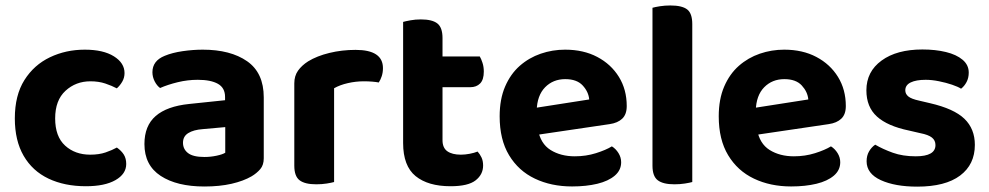

<svg xmlns="http://www.w3.org/2000/svg" viewBox="-20 -680 3689 716"><path d="M317.1 -376.8Q262.8 -376.8 224.3 -341.5Q185.7 -306.1 185.7 -238.4Q185.7 -170.8 222.8 -137Q259.8 -103.2 316.4 -103.2Q349.2 -103.2 373.8 -111.6Q398.4 -120.1 415.8 -129.8Q432.9 -117.7 441.8 -103.4Q450.7 -89 450.7 -68.4Q450.7 -31.3 410.7 -8.4Q370.8 14.5 300.4 14.5Q220.8 14.5 160.9 -13.9Q101.1 -42.3 68.2 -98.9Q35.3 -155.6 35.3 -238.4Q35.3 -324.7 71.1 -381.5Q106.9 -438.2 166.4 -466.5Q225.8 -494.8 296.1 -494.8Q365 -494.8 404.7 -470Q444.4 -445.2 444.4 -407.5Q444.4 -390.2 435.9 -375.5Q427.4 -360.8 415.6 -350.5Q397.4 -360.2 372.8 -368.5Q348.2 -376.8 317.1 -376.8Z M742.2 15.5Q639.8 15.5 579.2 -24.1Q518.6 -63.8 518.6 -142.9Q518.6 -211 560.6 -247.4Q602.6 -283.8 685.6 -292.3L819.3 -306.3V-318.3Q819.3 -352.4 792.7 -367.4Q766.1 -382.4 717.4 -382.4Q679.4 -382.4 642.7 -373.4Q606 -364.5 577 -351.8Q565.2 -360.3 556.8 -376.6Q548.4 -393 548.4 -410.6Q548.4 -453.3 594.1 -471.8Q622.6 -483.6 661.1 -489.2Q699.7 -494.8 735.9 -494.8Q839.6 -494.8 901.6 -451.6Q963.6 -408.4 963.6 -316.8V-89.7Q963.6 -64.6 950.6 -49.3Q937.5 -34 918.2 -22.5Q888.2 -5 843.6 5.3Q799 15.5 742.2 15.5ZM742.2 -94.6Q765.2 -94.6 787.4 -99.3Q809.6 -104 820 -110.4V-206L735.6 -198.4Q701.8 -195.9 682.1 -183.7Q662.4 -171.6 662.4 -147.7Q662.4 -123.6 681.3 -109.1Q700.2 -94.6 742.2 -94.6Z M1225.9 -350.9V-226.4H1077.5V-369.2Q1077.5 -396.8 1091.3 -416.4Q1105.2 -436 1129 -451.2Q1161.8 -471.3 1208.3 -482.6Q1254.8 -494 1306 -494Q1408.1 -494 1408.1 -425.9Q1408.1 -409.8 1403.6 -396Q1399 -382.2 1392.5 -372.4Q1382.5 -374.4 1368 -375.6Q1353.6 -376.8 1336.8 -376.8Q1306.8 -376.8 1277.1 -370Q1247.4 -363.2 1225.9 -350.9ZM1077.5 -264 1225.9 -261.1V-1.2Q1216.4 1.5 1198.4 4.4Q1180.4 7.3 1159.3 7.3Q1117 7.3 1097.3 -7.7Q1077.5 -22.6 1077.5 -62.2Z M1483.3 -264H1630.2V-157.2Q1630.2 -128.6 1648.2 -115.9Q1666.3 -103.2 1698.7 -103.2Q1714.2 -103.2 1731.4 -106.5Q1748.6 -109.8 1761 -114.8Q1769.3 -105.8 1775.5 -93Q1781.6 -80.2 1781.6 -62.8Q1781.6 -29.4 1753.7 -7.5Q1725.8 14.5 1660 14.5Q1576.4 14.5 1529.8 -23.3Q1483.3 -61.2 1483.3 -146.8ZM1576.7 -354.8V-469.5H1769.1Q1774.4 -460.9 1779.3 -445.8Q1784.2 -430.8 1784.2 -413.2Q1784.2 -382.7 1770.5 -368.8Q1756.8 -354.8 1733.6 -354.8ZM1630.2 -238.6H1483.3V-598.3Q1492.8 -601 1510.9 -604.3Q1529 -607.6 1549.4 -607.6Q1591.7 -607.6 1610.9 -592.6Q1630.2 -577.6 1630.2 -538.1Z M1934.8 -170.1 1929.3 -270.4 2177.3 -309.1Q2174.8 -337.5 2153 -361.2Q2131.2 -384.9 2087.9 -384.9Q2042.6 -384.9 2012.7 -354.5Q1982.9 -324 1981.4 -267.6L1985.9 -198.5Q1995.2 -144.4 2033.1 -120.7Q2071 -97.1 2123.4 -97.1Q2165.4 -97.1 2202.4 -108.8Q2239.5 -120.5 2261.8 -134.2Q2276.6 -125 2286.5 -109Q2296.4 -93 2296.4 -75Q2296.4 -45.3 2272.6 -25Q2248.8 -4.7 2207.6 5.3Q2166.4 15.3 2113.3 15.3Q2035.6 15.3 1974.5 -13.9Q1913.4 -43 1878.4 -101.2Q1843.3 -159.3 1843.3 -246.2Q1843.3 -310 1863.6 -357.2Q1883.9 -404.3 1918.4 -434.6Q1952.8 -464.8 1996.5 -479.8Q2040.1 -494.8 2087.4 -494.8Q2156 -494.8 2207.4 -467.6Q2258.8 -440.5 2288 -393.2Q2317.2 -346 2317.2 -284.4Q2317.2 -253.3 2300.3 -237.4Q2283.5 -221.4 2253.3 -217.1Z M2413.2 -264 2561.6 -261.1V-1.2Q2552.1 1.5 2534.1 4.4Q2516.1 7.3 2495 7.3Q2452.7 7.3 2433 -7.7Q2413.2 -22.6 2413.2 -62.2ZM2561.6 -184.4 2413.2 -187V-651Q2422.8 -653.8 2440.9 -656.7Q2459 -659.6 2479.9 -659.6Q2523.2 -659.6 2542.4 -645Q2561.6 -630.4 2561.6 -590.1Z M2751.8 -170.1 2746.3 -270.4 2994.3 -309.1Q2991.8 -337.5 2970 -361.2Q2948.2 -384.9 2904.9 -384.9Q2859.6 -384.9 2829.7 -354.5Q2799.9 -324 2798.4 -267.6L2802.9 -198.5Q2812.2 -144.4 2850.1 -120.7Q2888 -97.1 2940.4 -97.1Q2982.4 -97.1 3019.4 -108.8Q3056.5 -120.5 3078.8 -134.2Q3093.6 -125 3103.5 -109Q3113.4 -93 3113.4 -75Q3113.4 -45.3 3089.6 -25Q3065.8 -4.7 3024.6 5.3Q2983.4 15.3 2930.3 15.3Q2852.6 15.3 2791.5 -13.9Q2730.4 -43 2695.4 -101.2Q2660.3 -159.3 2660.3 -246.2Q2660.3 -310 2680.6 -357.2Q2700.9 -404.3 2735.4 -434.6Q2769.8 -464.8 2813.5 -479.8Q2857.1 -494.8 2904.4 -494.8Q2973 -494.8 3024.4 -467.6Q3075.8 -440.5 3105 -393.2Q3134.2 -346 3134.2 -284.4Q3134.2 -253.3 3117.3 -237.4Q3100.5 -221.4 3070.3 -217.1Z M3615.4 -139.7Q3615.4 -66.6 3560.4 -25.3Q3505.4 16 3400.4 16Q3317.6 16 3264.7 -8.2Q3211.7 -32.5 3211.7 -78.7Q3211.7 -99.8 3220.9 -115.5Q3230 -131.2 3243.8 -140.5Q3272.3 -123.8 3309.5 -110.4Q3346.6 -97.1 3394.9 -97.1Q3468.5 -97.1 3468.5 -139Q3468.5 -156.6 3455.2 -167.1Q3441.8 -177.6 3412.4 -183.3L3369.7 -193.2Q3289.7 -209.7 3250.3 -245.4Q3210.9 -281 3210.9 -343.2Q3210.9 -413 3267.6 -454.2Q3324.2 -495.5 3419.8 -495.5Q3468.4 -495.5 3507.5 -486Q3546.7 -476.5 3569.6 -457.2Q3592.6 -437.9 3592.6 -409.3Q3592.6 -389.4 3584.5 -374.1Q3576.5 -358.8 3564 -349.2Q3552.8 -356.5 3530.5 -364.1Q3508.2 -371.7 3481.6 -377Q3455.1 -382.4 3432 -382.4Q3396.3 -382.4 3376.2 -372.6Q3356 -362.8 3356 -343.2Q3356 -329.6 3367.3 -320.3Q3378.6 -311 3408.1 -304.6L3448.2 -295.2Q3537.5 -274.6 3576.4 -237.1Q3615.4 -199.5 3615.4 -139.7Z"/></svg>

Font: Baloo Paaji 2
Style: Regular
Weight: 400
Designer: Shuchita Grover, Noopur Datye and Ek Type
Foundry: Ek Type
Version: Version 1.700